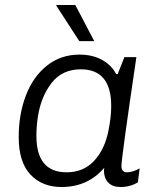

<svg xmlns="http://www.w3.org/2000/svg" viewBox="-20 -740 647 770"><path d="M446 -443H452L479 -511H527Q467 -106 467 -74Q467 -49 490 -49Q501 -49 515 -53.5Q529 -58 540 -65L533 -9Q503 10 463 10Q431 10 414 -8Q397 -26 397 -55L398 -67Q332 10 227 10Q149 10 102 -40Q55 -90 55 -190Q55 -282 84 -357.5Q113 -433 168.5 -477Q224 -521 299 -521Q351 -521 389 -500Q427 -479 446 -443ZM132 -273Q126 -233 126 -195Q126 -49 247 -49Q315 -49 357.5 -95Q400 -141 415 -216Q426 -271 426 -315Q426 -462 304 -462Q230 -462 187.5 -408Q145 -354 132 -273ZM206 -720H282L358 -575H298L206 -717Z"/></svg>

Font: Chivo Light Italic
Style: Regular
Weight: 300
Italic angle: -8.05°
Designer: Hector Gatti
Foundry: Omnibus-Type
Version: Version 1.007